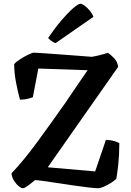

<svg xmlns="http://www.w3.org/2000/svg" viewBox="-20 -997 694 1017"><path d="M101 0Q92 0 78 -12Q64 -24 53 -42Q42 -60 41 -79Q105 -146 177.5 -245Q250 -344 326 -452Q356 -497 386 -540.5Q416 -584 444 -625L183 -634L154 -482Q145 -478 126 -473.5Q107 -469 86 -469Q75 -507 65 -559.5Q55 -612 55 -657Q64 -669 86 -683Q108 -697 129.5 -707.5Q151 -718 159 -718Q167 -718 197 -716Q227 -714 267.5 -711Q308 -708 349 -705Q390 -702 422 -699.5Q454 -697 466 -696Q475 -697 492 -701Q509 -705 526 -709.5Q543 -714 551 -717Q565 -709 583.5 -690Q602 -671 606 -643L233 -111L484 -89L541 -256Q564 -256 583.5 -250Q603 -244 612 -239Q612 -177 606.5 -126.5Q601 -76 596 -50Q585 -39 566.5 -27.5Q548 -16 529.5 -8Q511 0 501 0Q485 0 449.5 -4Q414 -8 370.5 -14.5Q327 -21 284 -27.5Q241 -34 208.5 -38.5Q176 -43 165 -43Q148 -28 129 -14Q110 0 101 0ZM275 -769Q262 -772 251 -781Q240 -790 235 -796Q271 -849 306 -890Q341 -931 368 -954Q395 -977 406 -977Q415 -977 429 -966.5Q443 -956 456 -940Q469 -924 475 -908Z"/></svg>

Font: Texturina SemiBold
Style: Regular
Weight: 600
Designer: Guillermo Torres Carreño
Foundry: Omnibus-Type
Version: Version 1.002; ttfautohint (v1.8.3)